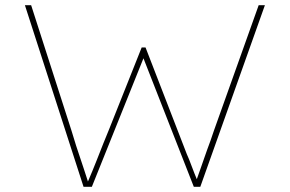

<svg xmlns="http://www.w3.org/2000/svg" viewBox="-20 -720 1116 740"><path d="M302 0 76 -700H100L256 -215Q266 -182 273.5 -158Q281 -134 288.5 -113Q296 -92 303.5 -68Q311 -44 322 -11H315Q339 -67 353 -103Q367 -139 378 -166.5Q389 -194 401 -223L526 -537H541L700 -126Q709 -106 715.5 -88Q722 -70 729.5 -51.5Q737 -33 746 -11H732Q743 -42 751.5 -66Q760 -90 766.5 -109Q773 -128 779 -144.5Q785 -161 791.5 -178.5Q798 -196 805 -218L977 -700H1001L752 0H727L526 -513H540L334 0Z"/></svg>

Font: Lexend Tera Thin
Style: Regular
Weight: 250
Version: Version 1.007